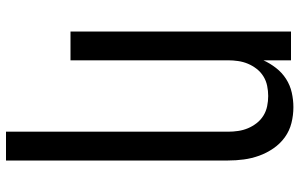

<svg xmlns="http://www.w3.org/2000/svg" viewBox="-199 -584 998 640"><g transform="rotate(90 300.0 -264.0)"><path d="M419 215V-525Q419 -542 416.5 -559Q414 -576 407.5 -591.5Q401 -607 390.5 -620.5Q380 -634 365.5 -643Q351 -652 334 -655.5Q317 -659 300 -659Q283 -659 266 -655.5Q249 -652 234.5 -643Q220 -634 209.5 -620.5Q199 -607 192.5 -591.5Q186 -576 183.5 -559Q181 -542 181 -525V0H85V-735H181V-643Q191 -665 206.5 -685Q222 -705 243 -718.5Q264 -732 288.5 -737.5Q313 -743 337 -743Q364 -743 390 -736.5Q416 -730 437.5 -714.5Q459 -699 474.5 -676.5Q490 -654 499 -629Q508 -604 511.5 -578Q515 -552 515 -525V215Z"/></g></svg>

Font: Iosevka Custom Medium Extended
Style: Regular
Weight: 500
Width: 7
Monospace: yes
Designer: Belleve Invis
Foundry: Belleve Invis
Version: Version 11.2.4; ttfautohint (v1.8.4)